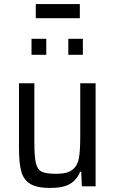

<svg xmlns="http://www.w3.org/2000/svg" viewBox="-20 -922 569 950"><path d="M74 0ZM382 -72H376Q361 -33 327 -12.5Q293 8 228 8Q163 8 130 -12Q97 -32 85.5 -73Q74 -114 74 -188V-510H150V-216Q150 -144 158 -113Q166 -82 187.5 -72Q209 -62 259 -62Q314 -62 339 -82.5Q364 -103 370.5 -139.5Q377 -176 377 -245V-510H453V0H385ZM136 -651V-730H209V-651ZM318 -651V-730H390V-651ZM157 -832V-902H375V-832Z"/></svg>

Font: Assailand
Style: Regular
Weight: 400
Designer: Hector Gatti with collaboration of the Omnibus-Type team
Foundry: Omnibus-Type
Version: Version 0.072;October 19, 2019;FontCreator 12.0.0.2547 64-bi